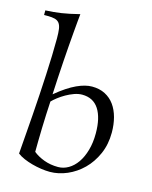

<svg xmlns="http://www.w3.org/2000/svg" viewBox="-119 -835 730 921"><g transform="rotate(15 246.5 -374.5)"><path d="M53.2 -37.1Q56.6 -81.5 60.5 -130.9Q64.5 -180.2 68.1 -231.4Q71.8 -282.7 75 -334.5Q78.1 -386.2 80.6 -435.8Q83 -485.4 84.5 -531.2Q85.9 -577.1 85.9 -617.2Q85.9 -646 83.3 -664.1Q80.6 -682.1 72.8 -692.4Q64.9 -702.6 51 -706.3Q37.1 -710 15.1 -710H-2.9V-732.9Q18.6 -733.9 37.1 -735.6Q55.7 -737.3 75 -740.2Q94.2 -743.2 115.5 -747.6Q136.7 -752 164.1 -758.8Q162.6 -745.1 160.4 -720.9Q158.2 -696.8 155.5 -665.3Q152.8 -633.8 149.9 -596.4Q147 -559.1 144.3 -518.8Q141.6 -478.5 139.2 -436.3Q136.7 -394 134.8 -353Q163.1 -376.5 187.5 -392.6Q211.9 -408.7 233.6 -418.7Q255.4 -428.7 273.9 -433.3Q292.5 -438 309.1 -438Q346.2 -438 374 -423.6Q401.9 -409.2 420.2 -383.8Q438.5 -358.4 447.8 -323.7Q457 -289.1 457 -249Q457 -189.9 435.8 -142.1Q414.6 -94.2 380.4 -60.5Q346.2 -26.9 303.5 -8.5Q260.7 9.8 217.8 9.8Q197.3 9.8 174.1 6.3Q150.9 2.9 128.7 -3.2Q106.4 -9.3 86.7 -17.8Q66.9 -26.4 53.2 -37.1ZM133.8 -316.9Q131.8 -286.6 130.4 -251Q128.9 -215.3 127.9 -180.7Q127 -146 126.5 -115.5Q126 -85 126 -64.9Q147.9 -46.9 179.9 -34.9Q211.9 -22.9 250 -22.9Q276.9 -22.9 301.3 -37.1Q325.7 -51.3 344 -77.6Q362.3 -104 373 -141.4Q383.8 -178.7 383.8 -225.1Q383.8 -302.7 356 -345.5Q328.1 -388.2 272.9 -388.2Q254.4 -388.2 233.9 -380.9Q213.4 -373.5 194.6 -362.8Q175.8 -352.1 159.7 -339.6Q143.6 -327.1 133.8 -316.9Z"/></g></svg>

Font: Simonetta
Style: Regular
Weight: 400
Designer: Gayaneh Bagdasaryan
Foundry: BrownFox
Version: Version 1.001